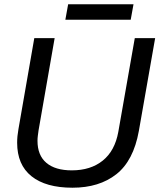

<svg xmlns="http://www.w3.org/2000/svg" viewBox="-20 -864 762 896"><path d="M318 12Q194 12 127 -41.5Q60 -95 60 -198Q60 -228 66 -261L140 -686H235L160 -256Q158 -242 156.5 -230Q155 -218 155 -207Q155 -139 196.5 -104Q238 -69 315 -69Q403 -69 459.5 -114.5Q516 -160 532 -248L609 -686H704L628 -253Q603 -114 523 -51Q443 12 318 12ZM285 -772 298 -844H603L590 -772Z"/></svg>

Font: Archivo VF Beta
Style: Italic
Weight: 400
Italic angle: -10°
Designer: Hector Gatti
Foundry: Omnibus-Type
Version: Version 1.002